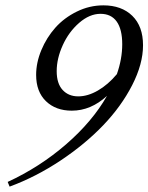

<svg xmlns="http://www.w3.org/2000/svg" viewBox="-20 -671 557 721"><path d="M16.1 29.8 8.8 12.2Q129.4 -43.5 228 -128.9Q326.7 -214.4 381.8 -311Q321.3 -255.4 249.5 -255.4Q189.5 -255.4 152.6 -291Q115.7 -326.7 115.7 -389.6Q115.7 -436 135.3 -482.9Q154.8 -529.8 187.7 -566.9Q220.7 -604 268.3 -627.4Q315.9 -650.9 368.2 -650.9Q436.5 -650.9 476.8 -611.6Q517.1 -572.3 517.1 -501Q517.1 -430.7 476.3 -351.1Q435.5 -271.5 367.4 -200.4Q299.3 -129.4 207.3 -68.1Q115.2 -6.8 16.1 29.8ZM192.9 -403.8Q192.9 -357.4 215.1 -333.3Q237.3 -309.1 273.9 -309.1Q309.6 -309.1 347.7 -331.1Q385.7 -353 418.9 -392.6Q439 -449.7 439 -504.9Q439 -561 418.2 -590.1Q397.5 -619.1 357.4 -619.1Q316.4 -619.1 277.3 -585.2Q238.3 -551.3 215.6 -501.2Q192.9 -451.2 192.9 -403.8Z"/></svg>

Font: Elstob 10pt
Style: Italic
Weight: 400
Italic angle: -20°
Designer: Peter S. Baker
Version: Version 1.015